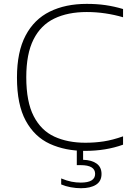

<svg xmlns="http://www.w3.org/2000/svg" viewBox="-20 -769 682 990"><path d="M418.5 9Q316.5 9 237.2 -27.2Q158 -63.5 112.8 -146.5Q67.5 -229.5 67.5 -369Q67.5 -501.5 111.8 -585.5Q156 -669.5 236.8 -709.2Q317.5 -749 427 -749Q480 -749 524.5 -742.5Q569 -736 614.5 -722.5V-680Q570 -693 523 -700Q476 -707 427.5 -707Q329.5 -707 259.8 -673.2Q190 -639.5 152.8 -565.5Q115.5 -491.5 115.5 -371Q115.5 -244 153.8 -170Q192 -96 260.5 -64.5Q329 -33 420 -33Q469.5 -33 515 -40Q560.5 -47 614.5 -66V-23Q526 9 418.5 9ZM397.5 201.5Q372 201.5 344.8 196.5Q317.5 191.5 295.5 182V151Q324.5 163 348.5 167.8Q372.5 172.5 396.5 172.5Q470.5 172.5 470.5 127.5Q470.5 82.5 396 82.5H376V-10H408.5V55Q452 56 477.8 74.2Q503.5 92.5 503.5 128Q503.5 165.5 475 183.5Q446.5 201.5 397.5 201.5Z"/></svg>

Font: Encode Sans Expanded ExtraLight
Style: Regular
Weight: 200
Width: 7
Designer: Multiple Designers
Foundry: Impallari Type
Version: Version 3.000; ttfautohint (v1.8.3) -l 8 -r 50 -G 200 -x 14 